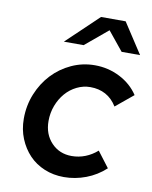

<svg xmlns="http://www.w3.org/2000/svg" viewBox="-83 -788 682 861"><g transform="rotate(10 258.0 -358.0)"><path d="M285 -89Q317 -89 346.5 -100.5Q376 -112 401 -134L455 -63Q416 -27 367 -8.5Q318 10 267 10Q219 10 178 -7Q137 -24 108 -54.5Q79 -85 62 -126.5Q45 -168 45 -217Q45 -277 66.5 -330Q88 -383 125 -422.5Q162 -462 212 -485Q262 -508 318 -508Q379 -508 432 -481Q485 -454 516 -407L436 -341Q415 -375 384.5 -391.5Q354 -408 315 -408Q283 -408 253.5 -393.5Q224 -379 202.5 -354Q181 -329 168.5 -296Q156 -263 156 -226Q156 -166 192.5 -127.5Q229 -89 285 -89ZM425 -588 355 -674 252 -588H162L307 -726H419L509 -588Z"/></g></svg>

Font: Red Hat Text Medium
Style: Italic
Weight: 500
Italic angle: -12°
Designer: Pentagram / MCKL
Foundry: Pentagram / MCKL
Version: Version 1.003; Red Hat Text Medium Italic